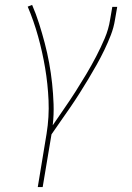

<svg xmlns="http://www.w3.org/2000/svg" viewBox="-20 -548 540 783"><path d="M134 215 170 -3Q181 -71 178 -138.5Q175 -206 164 -271Q153 -336 135.5 -399Q118 -462 93 -521L111 -528Q127 -491 139.5 -451.5Q152 -412 162.5 -372Q173 -332 180.5 -291Q188 -250 192.5 -208Q197 -166 198.5 -123Q200 -80 195 -37Q218 -71 242 -105.5Q266 -140 288 -174.5Q310 -209 331.5 -245Q353 -281 372 -317.5Q391 -354 407 -391.5Q423 -429 429 -468L438 -520H458L449 -468Q444 -436 432 -405Q420 -374 405.5 -344Q391 -314 374.5 -284.5Q358 -255 340.5 -226Q323 -197 305 -168.5Q287 -140 267.5 -111.5Q248 -83 228.5 -55.5Q209 -28 190 0L154 215Z"/></svg>

Font: Iosevka Thin
Style: Italic
Weight: 100
Italic angle: -9°
Monospace: yes
Designer: Belleve Invis
Foundry: Belleve Invis
Version: Version 32.5.0; ttfautohint (v1.8.4)